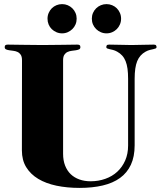

<svg xmlns="http://www.w3.org/2000/svg" viewBox="-20 -897 781 933"><path d="M210.9 -806.2Q210.9 -821.3 216.6 -834.2Q222.2 -847.2 231.7 -856.7Q241.2 -866.2 254.2 -871.6Q267.1 -877 281.7 -877Q296.4 -877 309.1 -871.6Q321.8 -866.2 331.5 -856.7Q341.3 -847.2 346.9 -834.2Q352.5 -821.3 352.5 -806.2Q352.5 -791 346.9 -778.1Q341.3 -765.1 331.5 -755.6Q321.8 -746.1 309.1 -740.5Q296.4 -734.9 281.7 -734.9Q267.1 -734.9 254.2 -740.5Q241.2 -746.1 231.4 -755.6Q221.7 -765.1 216.3 -778.1Q210.9 -791 210.9 -806.2ZM426.3 -806.2Q426.3 -821.3 431.9 -834.2Q437.5 -847.2 447.3 -856.7Q457 -866.2 470 -871.6Q482.9 -877 497.6 -877Q512.2 -877 525.1 -871.6Q538.1 -866.2 547.6 -856.7Q557.1 -847.2 562.7 -834.2Q568.4 -821.3 568.4 -806.2Q568.4 -791 562.7 -778.1Q557.1 -765.1 547.6 -755.6Q538.1 -746.1 525.1 -740.5Q512.2 -734.9 497.6 -734.9Q482.9 -734.9 470 -740.5Q457 -746.1 447.3 -755.6Q437.5 -765.1 431.9 -778.1Q426.3 -791 426.3 -806.2ZM86.9 -604Q86.9 -621.6 80.8 -630.9Q74.7 -640.1 65.2 -644.5Q55.7 -648.9 44.9 -650.1Q34.2 -651.4 24.7 -652.8Q15.1 -654.3 9 -657.2Q2.9 -660.2 2.9 -668Q2.9 -674.8 6.3 -677.5Q9.8 -680.2 18.1 -680.2Q47.4 -680.2 89.6 -679.2Q131.8 -678.2 186.5 -678.2Q241.2 -678.2 283.7 -679.2Q326.2 -680.2 355.5 -680.2Q363.8 -680.2 367.2 -677.5Q370.6 -674.8 370.6 -668Q370.6 -660.2 364.5 -657.2Q358.4 -654.3 348.9 -652.8Q339.4 -651.4 328.6 -650.1Q317.9 -648.9 308.3 -644.5Q298.8 -640.1 292.7 -630.9Q286.6 -621.6 286.6 -604V-149.9Q286.6 -117.2 296.4 -92.3Q306.2 -67.4 323.7 -50.5Q341.3 -33.7 366 -24.9Q390.6 -16.1 420.4 -16.1Q458.5 -16.1 491.9 -28.1Q525.4 -40 549.8 -62.5Q574.2 -85 588.4 -117.2Q602.5 -149.4 602.5 -189.9V-514.2Q602.5 -542 599.6 -563Q596.7 -584 590.3 -599.9Q584 -615.7 573.7 -627Q563.5 -638.2 549.3 -646Q538.6 -651.9 529.1 -654.3Q519.5 -656.7 512.2 -658.2Q504.9 -659.7 500.7 -661.6Q496.6 -663.6 496.6 -668Q496.6 -673.3 499 -676.8Q501.5 -680.2 510.7 -680.2Q540 -680.2 566.4 -679.2Q592.8 -678.2 618.7 -678.2Q644 -678.2 670.7 -679.2Q697.3 -680.2 726.6 -680.2Q735.4 -680.2 738 -676.8Q740.7 -673.3 740.7 -668Q740.7 -663.6 736.6 -661.6Q732.4 -659.7 725.1 -658.2Q717.8 -656.7 708 -654.3Q698.2 -651.9 687.5 -646Q659.2 -630.4 646.7 -599.9Q634.3 -569.3 634.3 -514.2V-190.9Q634.3 -135.7 616 -96.4Q597.7 -57.1 563.2 -32.2Q528.8 -7.3 479 4.4Q429.2 16.1 366.7 16.1Q306.2 16.1 254.6 5.4Q203.1 -5.4 165.8 -27.8Q128.4 -50.3 107.4 -84.5Q86.4 -118.7 86.4 -166Z"/></svg>

Font: XB Zar
Style: Bold
Weight: 700
Designer: Behnam
Foundry: Irmug
Version: Version 8.005 2009